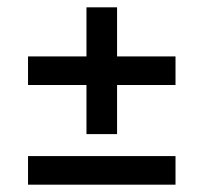

<svg xmlns="http://www.w3.org/2000/svg" viewBox="-20 -569 556 524"><path d="M459 -65H56.5V-143H459ZM299.5 -549V-203H216V-549ZM459 -337H56.5V-415H459Z"/></svg>

Font: Anek Malayalam Medium Medium
Style: Regular
Weight: 500
Version: Version 1.003